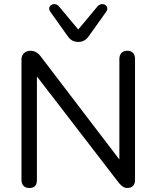

<svg xmlns="http://www.w3.org/2000/svg" viewBox="-20 -930 780 957"><path d="M126 7C154 7 164 -8 164 -34V-549L562 -32C573 -18 590 7 613 7C641 7 653 -8 653 -34V-636C653 -662 639 -677 615 -677C590 -677 575 -662 575 -636V-135L182 -650C164 -674 143 -677 131 -677C109 -677 87 -662 87 -634V-34C87 -8 101 7 126 7ZM370 -721C391 -721 408 -729 422 -749L509 -871C530 -900 490 -925 466 -898L370 -783L274 -898C251 -925 210 -900 231 -871L318 -749C332 -729 349 -721 370 -721Z"/></svg>

Font: SN Pro Book
Style: Regular
Weight: 350
Designer: Tobias Whetton
Foundry: Supernotes
Version: Version 1.003;Glyphs 3.3 (3324)